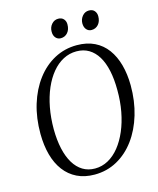

<svg xmlns="http://www.w3.org/2000/svg" viewBox="-135 -1024 932 1129"><g transform="rotate(-15 331.0 -459.5)"><path d="M300 10.5Q239.5 10.5 193.5 -12Q147.5 -34.5 116.2 -76Q85 -117.5 69.2 -175Q53.5 -232.5 53 -302.5Q52.5 -399.5 77.5 -481.2Q102.5 -563 148.5 -624Q194.5 -685 257 -718.5Q319.5 -752 393.5 -752Q455 -752 501 -729.5Q547 -707 577.5 -665.5Q608 -624 623.5 -567.2Q639 -510.5 639.5 -442.5Q640 -346.5 615.2 -264Q590.5 -181.5 545.2 -120Q500 -58.5 437.5 -24Q375 10.5 300 10.5ZM311.5 -23.5Q354 -23.5 391.8 -44.2Q429.5 -65 459.8 -102.8Q490 -140.5 512 -192Q534 -243.5 545.5 -305Q557 -366.5 556.5 -434.5Q556.5 -501.5 545.2 -553.8Q534 -606 511.8 -642.5Q489.5 -679 457.2 -698.2Q425 -717.5 382 -717.5Q339.5 -717.5 301.8 -697.8Q264 -678 233.5 -641.2Q203 -604.5 181 -553.8Q159 -503 147.2 -441Q135.5 -379 135.5 -309Q136 -243 147.8 -190.2Q159.5 -137.5 182 -100.2Q204.5 -63 237 -43.2Q269.5 -23.5 311.5 -23.5ZM314.5 -815.5Q296 -815.5 283.8 -829.5Q271.5 -843.5 272 -867.5Q272 -893 288.2 -911.8Q304.5 -930.5 328.5 -930.5Q350 -930.5 361.8 -917Q373.5 -903.5 373 -884Q373 -853 356.5 -834.2Q340 -815.5 314.5 -815.5ZM502 -815.5Q483.5 -815.5 471.2 -829.5Q459 -843.5 459 -867.5Q459.5 -893 475.5 -911.8Q491.5 -930.5 515.5 -930.5Q537.5 -930.5 549 -917Q560.5 -903.5 560.5 -884Q560.5 -853 544 -834.2Q527.5 -815.5 502 -815.5Z"/></g></svg>

Font: Merriweather 96pt Light
Style: Italic
Weight: 300
Italic angle: -7.8°
Version: Version 2.101